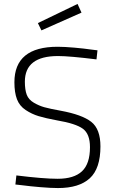

<svg xmlns="http://www.w3.org/2000/svg" viewBox="-20 -945 581 973"><path d="M474 -690 469 -644Q332 -661 274 -661Q106 -661 106 -531Q106 -490 115.5 -465Q125 -440 151.5 -424.5Q178 -409 205 -401.5Q232 -394 287 -384Q396 -364 442.5 -327.5Q489 -291 489 -203Q489 -91 435 -41.5Q381 8 274 8Q239 8 185 3.5Q131 -1 94 -6L58 -10L63 -56Q201 -39 272 -39Q355 -39 395.5 -77Q436 -115 436 -199Q436 -266 400 -292.5Q364 -319 269 -335Q210 -346 175.5 -356.5Q141 -367 110 -387.5Q79 -408 66 -442Q53 -476 53 -528Q53 -708 272 -708Q307 -708 357.5 -703.5Q408 -699 441 -694ZM172 -828 373 -925 393 -881 190 -791Z"/></svg>

Font: TitilliumText
Style: Light
Weight: 300
Designer: Accademia di Belle Arti di Urbino and others
Foundry: Accademia di Belle Arti di Urbino and others.
Version: Version 60.001